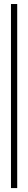

<svg xmlns="http://www.w3.org/2000/svg" viewBox="-20 -770 139 954"><path d="M34.5 164.5V-750H65.5V164.5Z"/></svg>

Font: Imbue Thin 10pt ExtraLight
Style: Regular
Weight: 250
Version: Version 1.102